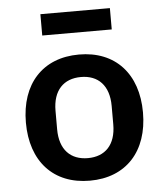

<svg xmlns="http://www.w3.org/2000/svg" viewBox="-52 -760 704 819"><g transform="rotate(-5 300.0 -351.0)"><path d="M300.1 12.1C455.6 12.1 550.8 -92 550.8 -258.2C550.8 -424 455.6 -528.1 300.1 -528.1C144.2 -528.1 49.4 -424 49.4 -258.2C49.4 -92 144.2 12.1 300.1 12.1ZM151.3 -622.5H448.9V-713.8H151.3ZM179.7 -218.4V-297.6C179.7 -385.3 226.2 -431.8 300.1 -431.8C373.6 -431.8 420.1 -385.3 420.1 -297.6V-218.4C420.1 -130.7 373.6 -84.5 300.1 -84.5C226.2 -84.5 179.7 -130.7 179.7 -218.4Z"/></g></svg>

Font: Margiela Mono SemiBold
Style: Regular
Weight: 600
Designer: Mike Abbink, Paul van der Laan, Pieter van Rosmalen
Foundry: Bold Monday
Version: Version 2.003 2021